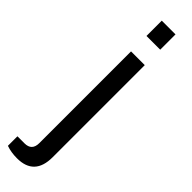

<svg xmlns="http://www.w3.org/2000/svg" viewBox="-335 -706 870 870"><g transform="rotate(45 100.0 -270.5)"><path d="M69 -625V-723H157V-625ZM46 182Q8 182 -23 171V110H22Q69 110 69 62V-526H157V64Q157 182 46 182Z"/></g></svg>

Font: Archivo
Style: Regular
Weight: 400
Designer: Hector Gatti
Foundry: Omnibus-Type
Version: Version 2.001